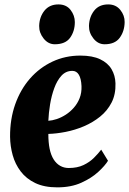

<svg xmlns="http://www.w3.org/2000/svg" viewBox="-20 -816 571 848"><path d="M457 -106Q444 -84.5 414.2 -57Q384.5 -29.5 339.2 -9Q294 11.5 233 11.5Q175.5 11.5 135.8 -7.5Q96 -26.5 71.5 -58.8Q47 -91 36 -130.8Q25 -170.5 24.5 -212Q24 -290 47.2 -355.5Q70.5 -421 112.5 -469Q154.5 -517 211.5 -543.8Q268.5 -570.5 334.5 -570.5Q388.5 -570.5 422.5 -554.2Q456.5 -538 472.8 -510.2Q489 -482.5 490 -448Q491.5 -399.5 472.8 -363Q454 -326.5 422 -300.8Q390 -275 350.5 -258.2Q311 -241.5 270 -233.5Q229 -225.5 193.5 -224.5Q193.5 -187 199.2 -159Q205 -131 216.8 -112.2Q228.5 -93.5 245.5 -83.8Q262.5 -74 283.5 -74Q321.5 -74 348.8 -87Q376 -100 395 -119Q414 -138 427 -155ZM299.5 -503Q271 -503 251.5 -481.8Q232 -460.5 219.8 -427Q207.5 -393.5 201.2 -355.2Q195 -317 193.5 -282.5Q210.5 -283.5 230.8 -290.2Q251 -297 270.5 -309.5Q290 -322 306.2 -340.5Q322.5 -359 331.8 -382.8Q341 -406.5 340 -435.5Q338.5 -469 328.2 -486Q318 -503 299.5 -503ZM222 -620.5Q193 -620.5 172.8 -645.8Q152.5 -671 153 -701.5Q154 -741 176.2 -768.8Q198.5 -796.5 238 -796.5Q273 -796.5 291.8 -772Q310.5 -747.5 310.5 -718.5Q310.5 -678.5 289.8 -649.5Q269 -620.5 222 -620.5ZM442 -620.5Q413 -620.5 392.8 -645.8Q372.5 -671 373 -701.5Q374 -741 395.8 -768.8Q417.5 -796.5 458 -796.5Q492 -796.5 511.5 -772Q531 -747.5 530.5 -718.5Q530 -678.5 509 -649.5Q488 -620.5 442 -620.5Z"/></svg>

Font: Merriweather 20pt Black
Style: Italic
Weight: 900
Italic angle: -7.8°
Version: Version 2.101